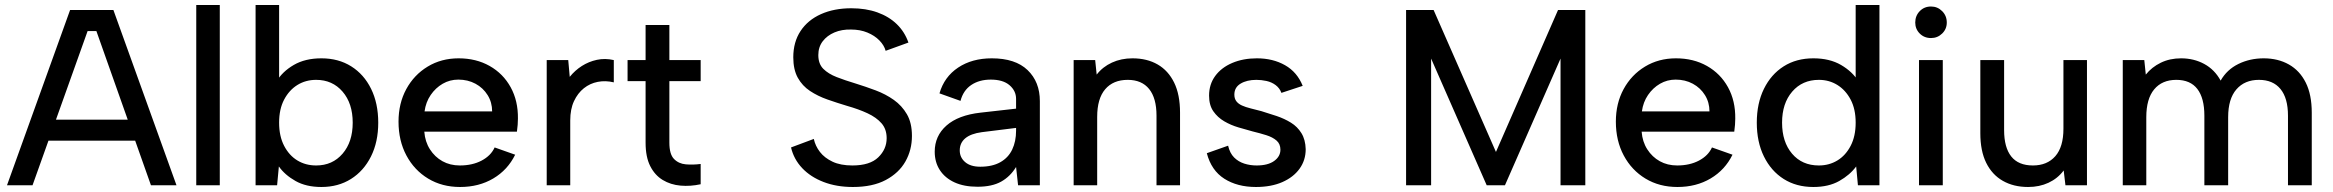

<svg xmlns="http://www.w3.org/2000/svg" viewBox="-20 -740 9318 767"><path d="M365 -616H330L110 0H8L260 -700H433L685 0H583ZM137 -262H545V-178H137Z M764 -720H858V0H764Z M1085 -415Q1108 -454 1153.5 -480.5Q1199 -507 1264 -507Q1332 -507 1383 -475Q1434 -443 1462.5 -385Q1491 -327 1491 -250Q1491 -173 1462 -115Q1433 -57 1382 -25Q1331 7 1264 7Q1203 7 1160.5 -17Q1118 -41 1094 -75L1087 0H1001V-720H1095V-412ZM1389 -250Q1389 -327 1348.5 -374Q1308 -421 1243 -421Q1201 -421 1168 -400.5Q1135 -380 1115 -342Q1095 -304 1095 -250Q1095 -196 1115 -157.5Q1135 -119 1168 -99Q1201 -79 1243 -79Q1308 -79 1348.5 -126Q1389 -173 1389 -250Z M1818 7Q1746 7 1690.5 -26.5Q1635 -60 1603.5 -119Q1572 -178 1572 -254Q1572 -327 1603 -384Q1634 -441 1688.5 -474Q1743 -507 1812 -507Q1882 -507 1936 -476.5Q1990 -446 2020 -391.5Q2050 -337 2049 -266Q2049 -254 2048 -241.5Q2047 -229 2045 -214H1675Q1678 -174 1697.5 -143.5Q1717 -113 1747.5 -96Q1778 -79 1817 -79Q1867 -79 1904 -98.5Q1941 -118 1956 -151L2038 -122Q2008 -61 1950.5 -27Q1893 7 1818 7ZM1946 -295Q1946 -331 1928 -360Q1910 -389 1879.5 -405.5Q1849 -422 1811 -422Q1777 -422 1748.5 -405.5Q1720 -389 1700.5 -360.5Q1681 -332 1676 -295Z M2164 -500H2250L2256 -433Q2277 -459 2304.5 -476.5Q2332 -494 2364.5 -501Q2397 -508 2432 -500V-411Q2399 -419 2368 -413Q2337 -407 2312.5 -387.5Q2288 -368 2273 -336Q2258 -304 2258 -259V0H2164Z M2559 -500V-640H2654V-500H2779V-416H2654V-170Q2654 -124 2672.5 -105Q2691 -86 2719.5 -83.5Q2748 -81 2779 -85V-4Q2738 5 2698.5 1.5Q2659 -2 2627.5 -21Q2596 -40 2577.5 -76.5Q2559 -113 2559 -170V-416H2487V-500Z M3231 -185Q3237 -157 3255.5 -133Q3274 -109 3306 -94Q3338 -79 3385 -79Q3455 -79 3488.5 -111.5Q3522 -144 3522 -188Q3522 -224 3501.5 -247.5Q3481 -271 3445.5 -287.5Q3410 -304 3364 -317Q3324 -329 3285.5 -342.5Q3247 -356 3216 -376.5Q3185 -397 3167 -429.5Q3149 -462 3149 -511Q3149 -572 3178 -616Q3207 -660 3259.5 -683.5Q3312 -707 3381 -707Q3439 -707 3485 -690.5Q3531 -674 3562.5 -643.5Q3594 -613 3609 -570L3518 -537Q3512 -559 3493 -578.5Q3474 -598 3445 -610Q3416 -622 3380 -622Q3343 -623 3313.5 -610.5Q3284 -598 3266.5 -575Q3249 -552 3249 -520Q3249 -485 3269 -465Q3289 -445 3322.5 -432Q3356 -419 3396 -407Q3438 -394 3478 -379Q3518 -364 3550.5 -341Q3583 -318 3603 -283.5Q3623 -249 3623 -197Q3623 -141 3597 -95Q3571 -49 3518.5 -21Q3466 7 3387 7Q3322 7 3270 -13Q3218 -33 3184.5 -68.5Q3151 -104 3140 -151Z M4047 0 4039 -73Q4016 -35 3979.5 -14.5Q3943 6 3885 6Q3831 6 3793 -11.5Q3755 -29 3734.5 -60.5Q3714 -92 3714 -134Q3714 -197 3761 -238.5Q3808 -280 3897 -290L4039 -306V-345Q4039 -377 4013 -399.5Q3987 -422 3938 -422Q3892 -422 3860 -400.5Q3828 -379 3817 -337L3733 -367Q3752 -433 3807.5 -470Q3863 -507 3942 -507Q4036 -507 4085 -460Q4134 -413 4134 -336V0ZM4039 -229 3902 -212Q3858 -206 3836 -187.5Q3814 -169 3814 -139Q3814 -111 3835.5 -92.5Q3857 -74 3896 -74Q3944 -74 3976 -92Q4008 -110 4023.5 -142.5Q4039 -175 4039 -218Z M4269 -500H4355L4361 -442Q4385 -473 4422 -490Q4459 -507 4504 -507Q4562 -507 4604.5 -482.5Q4647 -458 4670.5 -410Q4694 -362 4694 -290V0H4600V-278Q4600 -348 4570.5 -384.5Q4541 -421 4485 -421Q4427 -421 4395 -383.5Q4363 -346 4363 -273V0H4269Z M4886 -158Q4893 -128 4910 -111Q4927 -94 4950.5 -86.5Q4974 -79 5000 -79Q5045 -79 5070 -97Q5095 -115 5095 -142Q5095 -165 5079.5 -178.5Q5064 -192 5038.5 -200Q5013 -208 4984 -215Q4958 -222 4927.5 -231Q4897 -240 4870.5 -255.5Q4844 -271 4827 -295.5Q4810 -320 4810 -358Q4810 -403 4834.5 -436.5Q4859 -470 4902.5 -488.5Q4946 -507 5001 -507Q5065 -507 5113.5 -479.5Q5162 -452 5184 -397L5099 -369Q5092 -388 5076 -400Q5060 -412 5039.5 -416.5Q5019 -421 4999 -421Q4961 -421 4936 -406Q4911 -391 4911 -362Q4911 -346 4919 -335.5Q4927 -325 4941.5 -318.5Q4956 -312 4976 -307Q4996 -302 5019 -296Q5049 -287 5080 -276.5Q5111 -266 5137 -250Q5163 -234 5179 -208Q5195 -182 5196 -144Q5196 -100 5171.5 -66Q5147 -32 5102.5 -12.5Q5058 7 4997 7Q4923 7 4871 -26Q4819 -59 4801 -128Z M5697 0H5597V-700H5707L5956 -133L6204 -700H6313V0H6214V-506L5992 0H5919L5697 -506Z M6681 7Q6609 7 6553.5 -26.5Q6498 -60 6466.5 -119Q6435 -178 6435 -254Q6435 -327 6466 -384Q6497 -441 6551.5 -474Q6606 -507 6675 -507Q6745 -507 6799 -476.5Q6853 -446 6883 -391.5Q6913 -337 6912 -266Q6912 -254 6911 -241.5Q6910 -229 6908 -214H6538Q6541 -174 6560.5 -143.5Q6580 -113 6610.5 -96Q6641 -79 6680 -79Q6730 -79 6767 -98.5Q6804 -118 6819 -151L6901 -122Q6871 -61 6813.5 -27Q6756 7 6681 7ZM6809 -295Q6809 -331 6791 -360Q6773 -389 6742.5 -405.5Q6712 -422 6674 -422Q6640 -422 6611.5 -405.5Q6583 -389 6563.5 -360.5Q6544 -332 6539 -295Z M7404 -415 7393 -412V-720H7488V0H7402L7395 -75Q7370 -41 7327.5 -17Q7285 7 7224 7Q7156 7 7105.5 -25Q7055 -57 7026.5 -115Q6998 -173 6998 -250Q6998 -327 7026.5 -385Q7055 -443 7105.5 -475Q7156 -507 7224 -507Q7289 -507 7334.5 -480.5Q7380 -454 7404 -415ZM7099 -250Q7099 -173 7139 -126Q7179 -79 7246 -79Q7287 -79 7320 -99Q7353 -119 7373 -157.5Q7393 -196 7393 -250Q7393 -304 7373 -342Q7353 -380 7320 -400.5Q7287 -421 7246 -421Q7180 -421 7139.5 -374Q7099 -327 7099 -250Z M7646 -500H7741V0H7646ZM7694 -588Q7667 -588 7649 -606Q7631 -624 7631 -650Q7631 -677 7649 -695.5Q7667 -714 7694 -714Q7720 -714 7738.5 -695.5Q7757 -677 7757 -650Q7757 -624 7738.5 -606Q7720 -588 7694 -588Z M8317 0H8231L8224 -59Q8200 -27 8163.5 -10Q8127 7 8082 7Q8024 7 7981 -17.5Q7938 -42 7914.5 -89.5Q7891 -137 7891 -208V-500H7986V-220Q7986 -151 8014.5 -115Q8043 -79 8101 -79Q8158 -79 8190.5 -116Q8223 -153 8223 -226V-500H8317Z M8460 -500H8546L8552 -442Q8576 -472 8612 -489.5Q8648 -507 8693 -507Q8744 -507 8785.5 -484.5Q8827 -462 8851 -418Q8876 -462 8922 -484.5Q8968 -507 9023 -507Q9080 -507 9123.5 -482.5Q9167 -458 9191 -410Q9215 -362 9215 -290V0H9120V-278Q9120 -348 9090 -384.5Q9060 -421 9004 -421Q8947 -421 8914 -383Q8881 -345 8881 -272V0H8786V-278Q8786 -348 8758 -384.5Q8730 -421 8674 -421Q8617 -421 8585.5 -383Q8554 -345 8554 -272V0H8460Z"/></svg>

Font: Albert Sans Medium
Style: Regular
Weight: 500
Designer: Andreas Rasmussen
Foundry: a.Foundry
Version: Version 1.025